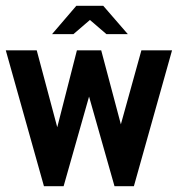

<svg xmlns="http://www.w3.org/2000/svg" viewBox="-23 -644 617 664"><path d="M-3 -470H104L175 -204L243 -470H327L395 -214L466 -470H572L440 0H373L285 -310L197 0H129ZM157 -526 241 -624H334L419 -526H345L288 -575L231 -526Z"/></svg>

Font: Smooch Sans Thin
Style: Bold
Weight: 700
Version: Version 1.010